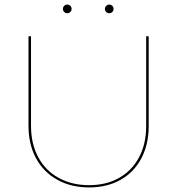

<svg xmlns="http://www.w3.org/2000/svg" viewBox="-20 -817 777 842"><path d="M256 -778Q256 -786 261.5 -791.5Q267 -797 275 -797Q283 -797 288.5 -791.5Q294 -786 294 -778Q294 -770 288.5 -764.5Q283 -759 275 -759Q267 -759 261.5 -764.5Q256 -770 256 -778ZM440 -778Q440 -786 446 -791.5Q452 -797 459 -797Q467 -797 472.5 -791.5Q478 -786 478 -778Q478 -770 472.5 -764.5Q467 -759 459 -759Q451 -759 445.5 -764.5Q440 -770 440 -778ZM105 -265V-658H116V-265Q116 -187 147.5 -128Q179 -69 237 -37Q295 -5 371 -5Q446 -5 502.5 -37Q559 -69 590 -127.5Q621 -186 621 -264V-658H632V-264Q632 -183 599.5 -122Q567 -61 508 -28Q449 5 371 5Q292 5 231.5 -28.5Q171 -62 138 -123Q105 -184 105 -265Z"/></svg>

Font: Ysabeau Infant Hairline
Style: Regular
Weight: 100
Designer: Christian Thalmann (Catharsis Fonts)
Version: Version 0.003